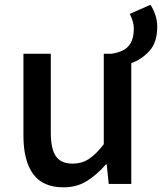

<svg xmlns="http://www.w3.org/2000/svg" viewBox="-20 -778 685 812"><path d="M249 14.2Q160.6 14.2 119.9 -42.5Q79.1 -99.1 79.1 -204.1V-550.8H194.8V-217.8Q194.8 -147.5 216.8 -116.7Q238.8 -85.9 287.1 -85.9Q325.2 -85.9 355.2 -105.2Q385.3 -124.5 418.9 -168V-550.8H452.1Q476.6 -554.2 498 -564Q519.5 -573.7 532.7 -595.9Q545.9 -618.2 545.9 -658.2Q545.9 -673.8 540.8 -689.9Q535.6 -706.1 528.8 -719.2L616.2 -757.8Q627.9 -740.7 636.5 -716.1Q645 -691.4 645 -665Q645 -598.1 611.3 -561.8Q577.6 -525.4 535.2 -511.2V0H439.9L431.2 -83H428.2Q390.6 -39.6 347.9 -12.7Q305.2 14.2 249 14.2Z"/></svg>

Font: Source Han Sans CN Medium
Style: Regular
Weight: 500
Designer: Ryoko NISHIZUKA  (kana, bopomofo & ideographs); Paul D. Hunt (Latin, Greek & Cyrillic); Sandoll Communications , Soo-you
Foundry: Adobe
Version: Version 2.004;hotconv 1.0.118;makeotfexe 2.5.65603